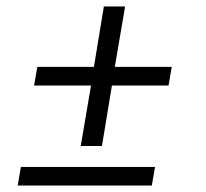

<svg xmlns="http://www.w3.org/2000/svg" viewBox="-20 -577 640 597"><path d="M231 -123 263 -311H86L96 -369H272L303 -557H369L337 -369H514L504 -311H328L297 -123ZM35 0 45 -58H462L452 0Z"/></svg>

Font: Iosevka Curly LtExObl
Style: Regular
Weight: 300
Width: 7
Italic angle: -9°
Monospace: yes
Designer: Belleve Invis
Foundry: Belleve Invis
Version: Version 11.1.0; ttfautohint (v1.8.3)